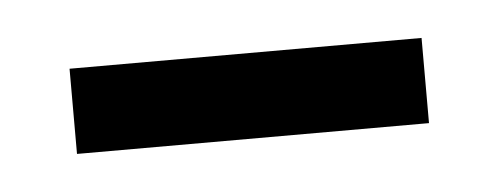

<svg xmlns="http://www.w3.org/2000/svg" viewBox="-23 -332 309 119"><g transform="rotate(-5 131.0 -272.5)"><path d="M22 -246V-299H241V-246Z"/></g></svg>

Font: Noto Serif Tamil Condensed Light
Style: Regular
Weight: 300
Width: 3
Designer: Indian Type Foundry, Tom Grace, and the Monotype Design Team
Foundry: Monotype Imaging Inc.
Version: Version 2.004; ttfautohint (v1.8.4.7-5d5b)